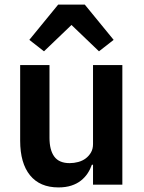

<svg xmlns="http://www.w3.org/2000/svg" viewBox="-20 -806 628 838"><path d="M350 -786 476 -632 412 -582 292 -697 172 -582 108 -632 234 -786ZM386 -87H381Q374 -67 362.5 -49.5Q351 -32 333.5 -18Q316 -4 291.5 4Q267 12 235 12Q154 12 111 -41Q68 -94 68 -192V-522H196V-205Q196 -151 217 -122.5Q238 -94 284 -94Q303 -94 321.5 -99Q340 -104 354 -114.5Q368 -125 377 -140.5Q386 -156 386 -177V-522H514V0H386Z"/></svg>

Font: IBM Plex Sans Hebrew SmBld
Style: Regular
Weight: 600
Designer: Mike Abbink, Paul van der Laan, Pieter van Rosmalen, Yanek Iontef
Foundry: Bold Monday
Version: Version 1.3